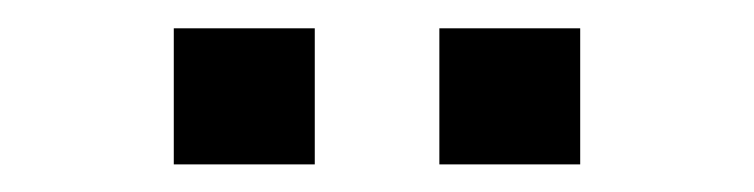

<svg xmlns="http://www.w3.org/2000/svg" viewBox="-20 -736 538 137"><path d="M104 -618.7V-715.8H204.6V-618.7ZM293.5 -618.7V-715.8H394V-618.7Z"/></svg>

Font: Kay Pho Du Medium
Style: Regular
Weight: 500
Designer: Victor Gaultney, Khu Oo Reh
Foundry: SIL International
Version: Version 3.000